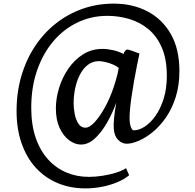

<svg xmlns="http://www.w3.org/2000/svg" viewBox="-20 -785 1074 1060"><path d="M71.5 -172Q71.5 -275 98 -365.5Q124.5 -456 173 -529.2Q221.5 -602.5 288.2 -655.2Q355 -708 436 -736.5Q517 -765 608 -765Q712.5 -765 794.2 -722.2Q876 -679.5 923.2 -596.8Q970.5 -514 970.5 -393Q970.5 -313 950 -248.8Q929.5 -184.5 896 -136.2Q862.5 -88 823.2 -56Q784 -24 746 -7.8Q708 8.5 679.5 8.5Q653.5 8.5 632 -13Q610.5 -34.5 608 -76.5Q606.5 -98.5 609.8 -133.2Q613 -168 622 -218.5Q601 -160.5 570.8 -107.5Q540.5 -54.5 504 -20.8Q467.5 13 427 13Q393.5 13 361.5 -10.8Q329.5 -34.5 309 -79Q288.5 -123.5 288.5 -186.5Q288.5 -241.5 306 -299Q323.5 -356.5 357 -405.5Q390.5 -454.5 438.2 -484.8Q486 -515 546 -515Q572.5 -515 604.2 -508Q636 -501 662 -487Q665 -496.5 671.8 -505Q678.5 -513.5 687.5 -511Q697 -509 706.8 -505.2Q716.5 -501.5 727.5 -497.5Q738.5 -493.5 750 -489.5Q744.5 -464.5 736.5 -424.5Q728.5 -384.5 720.2 -338.5Q712 -292.5 705.5 -247Q699 -201.5 696.5 -165Q693 -113.5 700.5 -89.5Q708 -65.5 718.5 -65.5Q747.5 -65.5 779.5 -86.2Q811.5 -107 839 -146.2Q866.5 -185.5 883.8 -241Q901 -296.5 901 -366Q901 -458.5 873.5 -522Q846 -585.5 799 -624.2Q752 -663 693.5 -680.2Q635 -697.5 572.5 -697.5Q484.5 -697.5 408 -661Q331.5 -624.5 274.2 -557Q217 -489.5 184.8 -396.5Q152.5 -303.5 152.5 -190Q152.5 -95.5 177.2 -24Q202 47.5 245.5 95.2Q289 143 346.5 167.2Q404 191.5 470.5 191.5Q508 191.5 548 185Q588 178.5 622 167.8Q656 157 676 143.5L693 182.5Q667.5 204 629.2 220.2Q591 236.5 545.2 245.8Q499.5 255 451.5 255Q366.5 255 296.8 225.2Q227 195.5 176.5 139.8Q126 84 98.8 5Q71.5 -74 71.5 -172ZM386.5 -214Q386.5 -185.5 392.8 -154.2Q399 -123 413.5 -101.5Q428 -80 451.5 -80Q474.5 -80 502.8 -110.8Q531 -141.5 558.8 -191.5Q586.5 -241.5 606 -299Q612 -317 618 -336.5Q624 -356 628.5 -375Q633 -394 635.5 -409.5Q626 -419 605.8 -428Q585.5 -437 563.2 -442.2Q541 -447.5 526 -447.5Q492.5 -447.5 466.2 -428Q440 -408.5 422.2 -374.8Q404.5 -341 395.5 -299.2Q386.5 -257.5 386.5 -214Z"/></svg>

Font: Merriweather 24pt SemiBold
Style: Regular
Weight: 600
Designer: Eben Sorkin
Foundry: Eben Sorkin
Version: Version 2.100